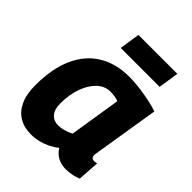

<svg xmlns="http://www.w3.org/2000/svg" viewBox="-211 -855 981 981"><g transform="rotate(45 280.0 -364.0)"><path d="M436 10Q414 10 394.5 4Q375 -2 359.5 -14.5Q344 -27 334 -44Q313 -27 288.5 -15Q264 -3 237.5 3.5Q211 10 182 10Q133 10 97 -11.5Q61 -33 41 -76Q21 -119 21 -183Q21 -304 58 -386.5Q95 -469 164.5 -511.5Q234 -554 330 -554Q358 -554 388 -551Q418 -548 446.5 -543Q475 -538 500.5 -532Q526 -526 546 -519Q531 -426 520.5 -361.5Q510 -297 503.5 -256Q497 -215 493 -192Q489 -169 487.5 -158.5Q486 -148 486 -146Q486 -134 491 -128Q496 -122 507 -122Q511 -122 516.5 -122.5Q522 -123 527 -125L519 -7Q504 0 481.5 5Q459 10 436 10ZM331 -144 375 -422Q362 -428 346.5 -430Q331 -432 314 -432Q276 -432 244.5 -402.5Q213 -373 195 -322Q177 -271 177 -208Q177 -165 196.5 -143Q216 -121 247 -121Q261 -121 276 -124Q291 -127 305.5 -132.5Q320 -138 331 -144ZM195 -627 212 -738H493L476 -627Z"/></g></svg>

Font: Georama ExtraCondensed Thin
Style: Bold Italic
Weight: 700
Italic angle: -9°
Version: Version 1.001